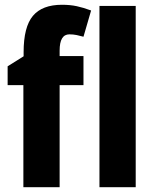

<svg xmlns="http://www.w3.org/2000/svg" viewBox="-20 -785 648 805"><path d="M330 -428H230V0H78V-428H12V-507L79 -549V-566Q79 -672 118 -718.5Q157 -765 240 -765Q274 -765 302 -759Q330 -753 362 -741L330 -631Q316 -635 301.5 -638Q287 -641 271 -641Q230 -641 230 -573V-550H330ZM549 0H397V-760H549Z"/></svg>

Font: Noto Sans Condensed ExtraBold
Style: Regular
Weight: 800
Width: 3
Designer: Monotype Design Team
Foundry: Monotype Imaging Inc.
Version: Version 2.013; ttfautohint (v1.8.4.7-5d5b)